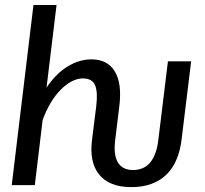

<svg xmlns="http://www.w3.org/2000/svg" viewBox="-20 -758 838 786"><path d="M451.5 -184Q444 -123.5 462.8 -92.8Q481.5 -62 524.5 -62Q613 -62 628 -184L667.5 -507H762.5L723 -184Q717.5 -141 702.8 -105.5Q688 -70 662.8 -44.8Q637.5 -19.5 601.5 -5.8Q565.5 8 517.5 8Q470.5 8 437.5 -5.8Q404.5 -19.5 384.8 -44.8Q365 -70 358 -105.2Q351 -140.5 356.5 -184L374 -323.5Q381 -381 369.2 -409Q357.5 -437 319 -437Q297 -437 273.8 -425Q250.5 -413 228.5 -390.8Q206.5 -368.5 187.5 -337Q168.5 -305.5 154.5 -266.5L122.5 0H28L117 -737.5H211.5L170.5 -399.5Q209.5 -457 257 -486Q304.5 -515 354.5 -515Q420 -515 450 -465.5Q480 -416 468.5 -323.5Z"/></svg>

Font: Lato Medium
Style: Italic
Weight: 500
Italic angle: -7°
Designer: Lukasz Dziedzic
Foundry: tyPoland Lukasz Dziedzic
Version: Version 2.006; 2014-01-15